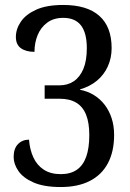

<svg xmlns="http://www.w3.org/2000/svg" viewBox="-20 -744 525 774"><path d="M225 10Q157 10 115 -8.5Q73 -27 54 -55Q35 -83 35 -111Q35 -145 52.5 -163Q70 -181 97 -181Q100 -141 114.5 -109.5Q129 -78 156.5 -60Q184 -42 225 -42Q264 -42 289.5 -59.5Q315 -77 327.5 -112Q340 -147 340 -200Q340 -249 327 -281.5Q314 -314 287.5 -330Q261 -346 220 -346H160V-400H220Q253 -400 277.5 -416.5Q302 -433 316 -466Q330 -499 330 -550Q330 -611 306.5 -641.5Q283 -672 235 -672Q196 -672 170 -652.5Q144 -633 131.5 -602Q119 -571 119 -535Q85 -535 64.5 -549.5Q44 -564 44 -595Q44 -627 64 -656.5Q84 -686 126 -705Q168 -724 235 -724Q331 -724 380.5 -680Q430 -636 430 -550Q430 -510 414.5 -476Q399 -442 370.5 -418.5Q342 -395 303 -384V-382Q334 -376 359 -360.5Q384 -345 402 -321.5Q420 -298 430 -267.5Q440 -237 440 -200Q440 -133 415 -86Q390 -39 342 -14.5Q294 10 225 10Z"/></svg>

Font: Noto Serif ExtraCondensed
Style: Regular
Weight: 400
Width: 2
Designer: Monotype Design Team
Foundry: Monotype Imaging Inc.
Version: Version 2.013